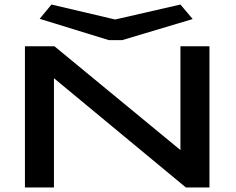

<svg xmlns="http://www.w3.org/2000/svg" viewBox="-20 -827 1040 847"><path d="M776 -807 488 -741 207 -807 155 -744 460 -650H519L830 -743ZM90 0H218V-482L800 0H904V-623H776V-165L220 -623H90Z"/></svg>

Font: Inconsolata UltraExpanded
Style: Bold
Weight: 700
Width: 9
Monospace: yes
Designer: Raph Levien, Cyreal, Brenton Simpson
Foundry: Raph Levien, Cyreal, Google
Version: Version 3.100